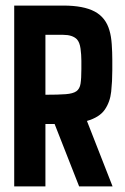

<svg xmlns="http://www.w3.org/2000/svg" viewBox="-20 -669 450 689"><path d="M31 0V-649H207Q280 -649 320 -627.5Q360 -606 373 -559Q379 -539 381 -510Q383 -481 383 -455Q383 -429 383 -417Q383 -377 379 -340Q375 -303 356 -275.5Q337 -248 292 -235L384 0H264L176 -224H143V0ZM143 -329Q189 -329 215.5 -331Q242 -333 254 -341.5Q266 -350 269 -368.5Q272 -387 272 -421Q272 -430 272 -451Q272 -472 269 -494.5Q266 -517 256 -528Q240 -544 207 -544H143Z"/></svg>

Font: New Amsterdam
Style: Regular
Weight: 400
Designer: Vladimir Nikolic
Foundry: Vladimir Nikolic
Version: Version 1.000; ttfautohint (v1.8.4.7-5d5b)